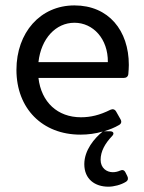

<svg xmlns="http://www.w3.org/2000/svg" viewBox="-20 -494 544 724"><path d="M432.6 149.4C423.8 153.3 415 155.3 405.3 155.3C381.8 155.3 359.4 139.6 359.4 108.4C359.4 77.1 376 46.9 402.3 19.5C412.1 9.8 408.2 1 394.5 1H372.1C392.6 -4.9 412.1 -12.7 428.7 -22.5C437.5 -27.3 439.5 -35.2 434.6 -43.9L418 -73.2C413.1 -82 405.3 -84 396.5 -80.1C355.5 -59.6 321.3 -51.8 285.2 -51.8C197.3 -51.8 135.7 -108.4 125 -200.2H447.3C456.1 -200.2 462.9 -205.1 463.9 -214.8C464.8 -226.6 465.8 -238.3 465.8 -249C465.8 -378.9 389.6 -473.6 260.7 -473.6C131.8 -473.6 42 -371.1 42 -230.5C42 -85 139.6 13.7 283.2 13.7C312.5 13.7 340.8 9.8 367.2 2C335.9 27.3 297.9 72.3 297.9 125C297.9 181.6 337.9 210 388.7 210C409.2 210 436.5 203.1 455.1 191.4C463.9 185.5 463.9 177.7 460 169.9L453.1 156.2C448.2 146.5 441.4 145.5 432.6 149.4ZM260.7 -408.2C331.1 -408.2 387.7 -347.7 386.7 -259.8H125C134.8 -348.6 190.4 -408.2 260.7 -408.2Z"/></svg>

Font: Ed Sans Neue
Style: Regular
Weight: 400
Designer: Stephen Hutchings
Version: Version 1.004;PS 001.004;hotconv 1.0.88;makeotf.lib2.5.64775